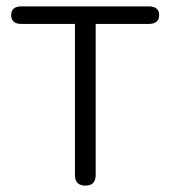

<svg xmlns="http://www.w3.org/2000/svg" viewBox="-20 -576 540 602"><path d="M479 -529C479 -547 468 -556 446 -556H47C26 -556 15 -547 15 -529C15 -510 26 -501 47 -501H215V-27C215 -5 226 6 248 6C269 6 280 -5 280 -27V-501H446C468 -501 479 -510 479 -529Z"/></svg>

Font: GFS Philostratos
Style: Regular
Weight: 400
Designer: George D. Matthiopoulos
Foundry: George D. Matthiopoulos
Version: Version 1.000